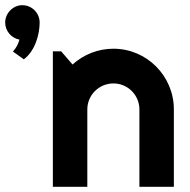

<svg xmlns="http://www.w3.org/2000/svg" viewBox="-20 -721 735 741"><path d="M133 -634C133 -670 104 -701 66 -701C30 -701 0 -670 0 -634C0 -601 24 -574 55 -568C51 -553 44 -538 30 -522L72 -492C116 -525 133 -589 133 -634ZM317 -299C317 -354 362 -399 418 -399C473 -399 518 -354 518 -299V0H651V-299C651 -428 546 -533 418 -533C359 -533 303 -511 260 -472L216 -523H184V0H317Z"/></svg>

Font: Righteous
Style: Regular
Weight: 400
Designer: Astigmatic (AOETI)
Foundry: Astigmatic (AOETI)
Version: Version 1.000